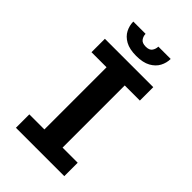

<svg xmlns="http://www.w3.org/2000/svg" viewBox="-259 -974 1068 1068"><g transform="rotate(45 275.0 -440.0)"><path d="M85 0V-105.5H203.5V-594.5H85V-700H465.5V-594.5H346.5V-105.5H465.5V0ZM275.5 -755.5Q222.5 -755.5 190.2 -773.5Q158 -791.5 143.5 -820Q129 -848.5 129 -879.5H225.5Q225.5 -861.5 236.5 -845.5Q247.5 -829.5 276.5 -829.5Q305 -829.5 315.5 -845.5Q326 -861.5 326 -879.5H423Q423 -848.5 408 -820Q393 -791.5 360.5 -773.5Q328 -755.5 275.5 -755.5Z"/></g></svg>

Font: Trispace SemiCondensed SemiBold
Style: Regular
Weight: 600
Width: 4
Designer: Tyler Finck
Foundry: Etcetera Type Company
Version: Version 1.210; ttfautohint (v1.8.3)